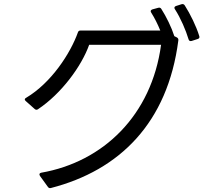

<svg xmlns="http://www.w3.org/2000/svg" viewBox="-20 -895 1040 956"><path d="M965 -701C972 -703 975 -709 972 -716C957 -765 927 -826 900 -868C896 -874 891 -876 884 -874L856 -865C848 -862 846 -856 851 -849C880 -804 905 -745 919 -699C921 -692 926 -689 934 -691ZM218 35C222 41 227 43 234 41C575 -47 815 -283 868 -694C869 -701 866 -706 860 -709L848 -715C834 -759 808 -812 783 -851C779 -857 774 -858 767 -856L738 -848C730 -845 728 -839 733 -832C750 -805 766 -773 778 -743C647 -743 457 -743 381 -743C374 -743 370 -740 368 -734C331 -630 236 -483 110 -408C102 -404 101 -398 108 -392L153 -352C158 -348 163 -347 169 -351C285 -428 386 -565 424 -672H782C735 -322 495 -89 185 -35C176 -33 174 -27 179 -19Z"/></svg>

Font: LINE Seed JP App_OTF Regular
Style: Regular
Weight: 400
Designer: LY Corporation & Fontrix & Fontworks
Version: Version 1.002